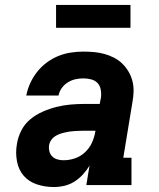

<svg xmlns="http://www.w3.org/2000/svg" viewBox="-20 -746 640 774"><path d="M197 8Q162 8 129.5 -2.5Q97 -13 76 -37Q55 -61 48.5 -95.5Q42 -130 48 -164Q52 -192 65.5 -219Q79 -246 102 -265Q125 -284 152.5 -296Q180 -308 208 -315Q236 -322 264 -324.5Q292 -327 319 -327H382L387 -353Q389 -369 386 -385Q383 -401 373 -411.5Q363 -422 347.5 -426Q332 -430 316 -430Q300 -430 284 -426.5Q268 -423 253.5 -414Q239 -405 229 -391Q219 -377 216 -361H86Q91 -387 102 -411Q113 -435 129.5 -456Q146 -477 168 -493.5Q190 -510 214.5 -520Q239 -530 265 -534Q291 -538 316 -538Q338 -538 359.5 -536Q381 -534 401 -528.5Q421 -523 439.5 -513.5Q458 -504 472.5 -490Q487 -476 497.5 -458.5Q508 -441 513.5 -420.5Q519 -400 518.5 -378.5Q518 -357 514 -335L477 -110H510V0H328L341 -79Q330 -60 314.5 -43Q299 -26 280 -14Q261 -2 239.5 3Q218 8 197 8ZM236 -100Q259 -100 281.5 -107.5Q304 -115 322 -131.5Q340 -148 350 -169.5Q360 -191 364 -214L365 -219H319Q309 -219 299 -218.5Q289 -218 279 -217.5Q269 -217 259.5 -215.5Q250 -214 239.5 -211.5Q229 -209 219.5 -205.5Q210 -202 201 -196Q192 -190 186 -181Q180 -172 178 -162Q176 -149 179 -136.5Q182 -124 190.5 -115.5Q199 -107 211 -103.5Q223 -100 236 -100ZM506 -634H206V-726H506Z"/></svg>

Font: Iosevka Curly Slab XBdExObl
Style: Regular
Weight: 800
Width: 7
Italic angle: -9°
Monospace: yes
Designer: Belleve Invis
Foundry: Belleve Invis
Version: Version 11.1.0; ttfautohint (v1.8.3)